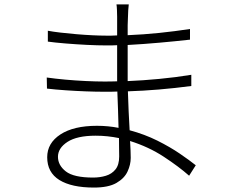

<svg xmlns="http://www.w3.org/2000/svg" viewBox="-20 -805 1040 862"><path d="M240.2 -101.1Q240.2 -63 275.6 -35.4Q311 -7.8 397.9 -7.8Q428.7 -7.8 455.3 -15.9Q481.9 -23.9 498.5 -44.4Q515.1 -64.9 515.1 -103Q515.1 -119.6 514.6 -140.4Q514.2 -161.1 514.2 -185.1Q488.3 -190.4 462.2 -193.1Q436 -195.8 409.2 -195.8Q325.7 -195.8 283 -168Q240.2 -140.1 240.2 -101.1ZM558.1 -785.2Q555.2 -764.2 554.2 -720.2Q553.2 -710.4 553.2 -691.2Q553.2 -671.9 553.2 -647Q623.5 -649.9 694.8 -657.2Q766.1 -664.6 833 -674.8V-627Q767.1 -619.6 695.6 -613.3Q624 -606.9 553.2 -603Q553.2 -570.8 553.2 -536.6Q553.2 -502.4 553.2 -474.1Q553.2 -465.8 553.2 -457.5Q553.2 -449.2 553.2 -440.9Q622.1 -443.8 694.6 -450.7Q767.1 -457.5 838.9 -469.2V-418.9Q691.4 -399.4 554.2 -395Q555.7 -349.1 557.6 -304.4Q559.6 -259.8 562 -220.2Q629.4 -202.1 686.5 -173.6Q743.7 -145 787.6 -115Q831.5 -85 858.9 -63L829.1 -16.1Q782.7 -57.1 715.3 -101.3Q647.9 -145.5 564 -171.9Q566.9 -124 566.9 -96.2Q566.9 -65.9 552.7 -35.2Q538.6 -4.4 502.7 16.4Q466.8 37.1 401.9 37.1Q301.3 37.1 246.6 3.2Q191.9 -30.8 191.9 -99.1Q191.9 -162.6 251.2 -201.4Q310.5 -240.2 415 -240.2Q465.3 -240.2 512.2 -231Q511.2 -271.5 509.8 -314Q508.3 -356.4 506.8 -394Q492.7 -393.1 477.8 -393.1Q462.9 -393.1 448.2 -393.1Q411.1 -393.1 365.5 -394.8Q319.8 -396.5 274.2 -399.7Q228.5 -402.8 190.9 -407.2L189.9 -457Q227.5 -451.7 273.4 -447.5Q319.3 -443.4 365.2 -441.2Q411.1 -439 448.2 -439Q462.4 -439 477.1 -439.2Q491.7 -439.5 505.9 -439.9Q505.9 -449.2 505.9 -457.8Q505.9 -466.3 505.9 -474.1V-602.1Q493.2 -601.1 480.5 -601.1Q467.8 -601.1 456.1 -601.1Q419.9 -601.1 370.6 -603.5Q321.3 -606 273.7 -609.9Q226.1 -613.8 194.8 -618.2V-667Q217.8 -662.6 251.2 -658.7Q284.7 -654.8 322 -651.6Q359.4 -648.4 394.3 -646.7Q429.2 -645 455.1 -645Q467.8 -645 480.5 -645Q493.2 -645 505.9 -646V-730Q505.9 -742.2 505.1 -759.8Q504.4 -777.3 502.9 -785.2Z"/></svg>

Font: Source Han Sans CN Light
Style: Regular
Weight: 300
Designer: Ryoko NISHIZUKA  (kana, bopomofo & ideographs); Paul D. Hunt (Latin, Greek & Cyrillic); Sandoll Communications , Soo-you
Foundry: Adobe
Version: Version 2.000;hotconv 1.0.107;makeotfexe 2.5.65593